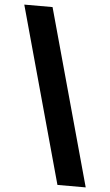

<svg xmlns="http://www.w3.org/2000/svg" viewBox="-60 -823 562 981"><g transform="rotate(5 221.0 -332.5)"><path d="M418 119H273L24 -784H169Z"/></g></svg>

Font: DM Sans 9pt Black
Style: Regular
Weight: 900
Version: Version 4.004;gftools[0.9.30]